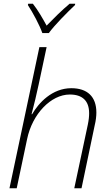

<svg xmlns="http://www.w3.org/2000/svg" viewBox="-20 -1014 598 1034"><path d="M208 -836H243C274 -879 343 -948 384 -987L385 -994H355C314 -960 267 -913 231 -876C211 -913 184 -960 157 -994H132L130 -987C157 -946 193 -879 208 -836ZM31 0H70L126 -265C154 -400 254 -505 356 -505C423 -505 460 -472 460 -404C460 -387 458 -367 453 -343L380 0H419L490 -339C496 -363 499 -388 499 -408C499 -494 450 -539 364 -539C261 -539 188 -460 153 -399H150C163 -449 177 -505 188 -558L231 -760H192Z"/></svg>

Font: Noto Sans ExtraLight
Style: Italic
Weight: 200
Italic angle: -12°
Designer: Monotype Design Team
Foundry: Monotype Imaging Inc.
Version: Version 2.013